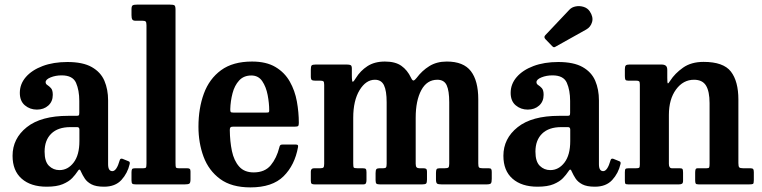

<svg xmlns="http://www.w3.org/2000/svg" viewBox="-20 -800 3306 833"><path d="M34.5 -124Q34.5 -199 96.2 -248.2Q158 -297.5 276.5 -297.5H311Q319.5 -297.5 321.8 -299.5Q324 -301.5 324 -310.5V-362Q324 -408.5 309.8 -440.8Q295.5 -473 247.5 -473Q221 -473 199.5 -464.2Q178 -455.5 178 -443.5Q178 -435.5 185.8 -430.8Q193.5 -426 201.2 -417.5Q209 -409 209 -388.5Q209 -359.5 189.5 -342Q170 -324.5 140 -324.5Q110 -324.5 88 -343Q66 -361.5 66 -397Q66 -435.5 92.2 -465.8Q118.5 -496 165 -513.5Q211.5 -531 272.5 -531Q339.5 -531 378.2 -509Q417 -487 433 -449.5Q449 -412 449 -364.5V-87.5Q449 -57.5 467.5 -57.5Q486 -57.5 499.5 -105Q502 -114 511.5 -111L538.5 -100Q545 -97.5 542.5 -88Q533.5 -48.5 506.8 -19.2Q480 10 431.5 10H431Q396.5 10 377 -0.2Q357.5 -10.5 347.8 -25.5Q338 -40.5 332 -54Q328.5 -63.5 325 -64.2Q321.5 -65 315.5 -55Q307.5 -42.5 293 -27.2Q278.5 -12 252.2 -1Q226 10 182.5 10Q113.5 10 74 -24.8Q34.5 -59.5 34.5 -124ZM173.5 -142Q173.5 -99 192.5 -80.5Q211.5 -62 238 -62Q274.5 -62 299.5 -94.8Q324.5 -127.5 324.5 -188V-237.5Q324.5 -248.5 315 -248.5H285.5Q231.5 -248.5 202.5 -220.2Q173.5 -192 173.5 -142Z M598.5 -710H568Q557 -710 553.8 -715.8Q550.5 -721.5 550.5 -734.5V-760Q550.5 -774 556 -777Q561.5 -780 575.5 -780H716Q731.5 -780 736.5 -777Q741.5 -774 741.5 -758V-93Q741.5 -78.5 743 -74.2Q744.5 -70 757.5 -70H792Q800 -70 803.2 -67.2Q806.5 -64.5 806.5 -56V-22Q806.5 -6.5 801.2 -3.2Q796 0 781 0H570Q558.5 0 554.5 -2.8Q550.5 -5.5 550.5 -17.5V-51.5Q550.5 -61.5 552.8 -65.8Q555 -70 565.5 -70H601Q610.5 -70 613 -73Q615.5 -76 615.5 -91V-690.5Q615.5 -703.5 611.8 -706.8Q608 -710 598.5 -710Z M841 -250Q841 -330 864.5 -394Q888 -458 939.2 -495.5Q990.5 -533 1073.5 -533Q1135.5 -533 1175.2 -509.2Q1215 -485.5 1237.2 -446.2Q1259.5 -407 1268 -359.8Q1276.5 -312.5 1276.5 -266.5Q1276.5 -256 1273.2 -253.2Q1270 -250.5 1259 -250.5H992Q983 -250.5 980 -247.5Q977 -244.5 977 -236Q977.5 -186.5 986.2 -144.8Q995 -103 1017.5 -77.5Q1040 -52 1080.5 -52Q1129 -52 1154.8 -83.2Q1180.5 -114.5 1192 -161Q1193 -166.5 1195.8 -169.8Q1198.5 -173 1206.5 -173H1262Q1270 -173 1272 -170.5Q1274 -168 1273 -162Q1259 -83.5 1210.2 -35.2Q1161.5 13 1066.5 13Q984.5 13 935 -23.5Q885.5 -60 863.2 -120Q841 -180 841 -250ZM993 -311.5H1134Q1144 -311.5 1146 -313Q1148 -314.5 1148 -321Q1148 -352.5 1141.2 -387.8Q1134.5 -423 1117.8 -447.8Q1101 -472.5 1070.5 -472.5Q1037.5 -472.5 1017.5 -450.8Q997.5 -429 988.8 -395.2Q980 -361.5 979 -326Q979 -317.5 980.8 -314.5Q982.5 -311.5 993 -311.5Z M1328.5 -16V-55.5Q1328.5 -70 1342.5 -70H1369Q1380 -70 1383.2 -73.5Q1386.5 -77 1386.5 -89.5V-432Q1386.5 -444.5 1383 -447.2Q1379.5 -450 1369.5 -450H1348Q1337 -450 1332.8 -453Q1328.5 -456 1328.5 -468.5V-498Q1328.5 -512 1332 -516Q1335.5 -520 1349 -520H1485Q1496.5 -520 1501.5 -517.2Q1506.5 -514.5 1506.5 -502.5V-474Q1506.5 -444 1510.8 -445.2Q1515 -446.5 1524 -461.5Q1543.5 -493 1574.2 -513Q1605 -533 1650 -533Q1695 -533 1721.2 -514.5Q1747.5 -496 1763 -463Q1769.5 -449 1774.8 -450.8Q1780 -452.5 1787.5 -462Q1811 -493.5 1842.8 -513.2Q1874.5 -533 1918.5 -533Q1991 -533 2023 -491.2Q2055 -449.5 2055 -369V-91Q2055 -77.5 2058.2 -73.8Q2061.5 -70 2074 -70H2100Q2108 -70 2110.8 -66.8Q2113.5 -63.5 2113.5 -54V-24Q2113.5 -8.5 2109.5 -4.2Q2105.5 0 2090.5 0H1896.5Q1882 0 1876.8 -3.2Q1871.5 -6.5 1871.5 -22V-49.5Q1871.5 -61.5 1874.2 -65.8Q1877 -70 1887.5 -70H1909Q1921.5 -70 1925.2 -73.2Q1929 -76.5 1929 -89.5V-356.5Q1929 -406 1918 -430Q1907 -454 1877.5 -454Q1832 -454 1807.8 -408.8Q1783.5 -363.5 1783.5 -289V-89.5Q1783.5 -77.5 1787.8 -73.8Q1792 -70 1800 -70H1816.5Q1824 -70 1828.2 -67.8Q1832.5 -65.5 1832.5 -54V-21Q1832.5 -8 1829 -4Q1825.5 0 1811.5 0H1628.5Q1617 0 1613.2 -3.2Q1609.5 -6.5 1609.5 -18.5V-49Q1609.5 -62 1613 -66Q1616.5 -70 1626.5 -70H1642.5Q1652 -70 1654.8 -73.8Q1657.5 -77.5 1657.5 -90V-356.5Q1657.5 -406 1646 -430Q1634.5 -454 1606.5 -454Q1567.5 -454 1540 -408.8Q1512.5 -363.5 1512.5 -289V-91.5Q1512.5 -76.5 1514.8 -73.2Q1517 -70 1531 -70H1553.5Q1563.5 -70 1566.8 -67Q1570 -64 1570 -53V-18.5Q1570 -10 1567.5 -5Q1565 0 1556 0H1345.5Q1336 0 1332.2 -2.8Q1328.5 -5.5 1328.5 -16Z M2164 -124Q2164 -199 2225.8 -248.2Q2287.5 -297.5 2406 -297.5H2440.5Q2449 -297.5 2451.2 -299.5Q2453.5 -301.5 2453.5 -310.5V-362Q2453.5 -408.5 2439.2 -440.8Q2425 -473 2377 -473Q2350.5 -473 2329 -464.2Q2307.5 -455.5 2307.5 -443.5Q2307.5 -435.5 2315.2 -430.8Q2323 -426 2330.8 -417.5Q2338.5 -409 2338.5 -388.5Q2338.5 -359.5 2319 -342Q2299.5 -324.5 2269.5 -324.5Q2239.5 -324.5 2217.5 -343Q2195.5 -361.5 2195.5 -397Q2195.5 -435.5 2221.8 -465.8Q2248 -496 2294.5 -513.5Q2341 -531 2402 -531Q2469 -531 2507.8 -509Q2546.5 -487 2562.5 -449.5Q2578.5 -412 2578.5 -364.5V-87.5Q2578.5 -57.5 2597 -57.5Q2615.5 -57.5 2629 -105Q2631.5 -114 2641 -111L2668 -100Q2674.5 -97.5 2672 -88Q2663 -48.5 2636.2 -19.2Q2609.5 10 2561 10H2560.5Q2526 10 2506.5 -0.2Q2487 -10.5 2477.2 -25.5Q2467.5 -40.5 2461.5 -54Q2458 -63.5 2454.5 -64.2Q2451 -65 2445 -55Q2437 -42.5 2422.5 -27.2Q2408 -12 2381.8 -1Q2355.5 10 2312 10Q2243 10 2203.5 -24.8Q2164 -59.5 2164 -124ZM2303 -142Q2303 -99 2322 -80.5Q2341 -62 2367.5 -62Q2404 -62 2429 -94.8Q2454 -127.5 2454 -188V-237.5Q2454 -248.5 2444.5 -248.5H2415Q2361 -248.5 2332 -220.2Q2303 -192 2303 -142ZM2375 -600.5 2346 -630.5Q2338 -639.5 2346 -647.5L2450 -757.5Q2460.5 -769 2477.8 -772.2Q2495 -775.5 2512 -770.2Q2529 -765 2538.5 -751Q2555 -726.5 2548.8 -704.5Q2542.5 -682.5 2523.5 -672L2393 -599Q2387 -595 2383.5 -595Q2380 -595 2375 -600.5Z M2740.5 -450H2706Q2696 -450 2693.5 -454Q2691 -458 2691 -470.5V-500Q2691 -512 2695 -516Q2699 -520 2710 -520H2850.5Q2862 -520 2868.5 -515Q2875 -510 2875 -496V-462Q2875 -440.5 2877.2 -438.5Q2879.5 -436.5 2887.5 -449.5Q2908 -481.5 2943.5 -506.5Q2979 -531.5 3032.5 -531.5Q3118.5 -531.5 3151 -489.5Q3183.5 -447.5 3183.5 -367.5V-92.5Q3183.5 -78 3187.2 -74Q3191 -70 3204 -70H3235.5Q3244.5 -70 3247.5 -66.5Q3250.5 -63 3250.5 -53V-19Q3250.5 -4.5 3247 -2.2Q3243.5 0 3229.5 0H3011.5Q3001 0 2998.5 -3.5Q2996 -7 2996 -18V-51Q2996 -60 2997.8 -65Q2999.5 -70 3007 -70H3045Q3054.5 -70 3056.5 -73.2Q3058.5 -76.5 3058.5 -90V-352.5Q3058.5 -403.5 3043 -428.8Q3027.5 -454 2991 -454Q2944 -454 2913 -411.8Q2882 -369.5 2882 -301.5V-89Q2882 -70 2895.5 -70H2929Q2938 -70 2940.8 -66.8Q2943.5 -63.5 2943.5 -51V-16Q2943.5 -6 2939 -3Q2934.5 0 2925 0H2706Q2695 0 2693 -3.2Q2691 -6.5 2691 -17.5V-52.5Q2691 -64.5 2694 -67.2Q2697 -70 2708.5 -70H2738.5Q2749 -70 2752.5 -72Q2756 -74 2756 -86.5V-433.5Q2756 -444.5 2752.8 -447.2Q2749.5 -450 2740.5 -450Z"/></svg>

Font: Besley* Narrow Semi
Style: Regular
Weight: 600
Width: 4
Designer: Owen Earl
Foundry: indestructible type*
Version: Version 3.000; ttfautohint (v1.8.3)